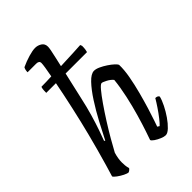

<svg xmlns="http://www.w3.org/2000/svg" viewBox="-234 -898 996 996"><g transform="rotate(-45 264.0 -400.0)"><path d="M104 0Q95 0 78 -8.5Q61 -17 46 -28Q31 -39 28 -46Q35 -68 47 -109.5Q59 -151 72 -198Q85 -245 95 -285Q114 -359 132.5 -442.5Q151 -526 164 -594H93Q93 -613 94.5 -622Q96 -631 98 -634Q113 -634 132 -634.5Q151 -635 172 -636Q178 -667 181.5 -689.5Q185 -712 185 -721Q185 -738 163 -738H100Q100 -756 107 -768Q137 -782 167.5 -791Q198 -800 217 -800Q236 -800 252.5 -789.5Q269 -779 269 -757Q269 -742 257 -691L245 -638Q296 -640 339 -642Q382 -644 393 -645L397 -635Q397 -620 395.5 -610Q394 -600 392 -594H235L201 -445Q190 -394 176 -346Q162 -298 149 -261Q136 -224 129 -206L134 -202Q155 -244 182.5 -295.5Q210 -347 240 -393.5Q270 -440 298.5 -470Q327 -500 349 -500Q363 -500 381.5 -491.5Q400 -483 418 -471Q436 -459 448.5 -447.5Q461 -436 463 -429Q464 -392 455.5 -345.5Q447 -299 434.5 -252Q422 -205 409.5 -164Q397 -123 387.5 -96Q378 -69 376 -63L387 -56Q397 -65 413.5 -86Q430 -107 446.5 -131.5Q463 -156 474 -175Q491 -175 496 -164Q491 -143 477 -115Q463 -87 445 -61Q427 -35 408.5 -17.5Q390 0 376 0Q365 0 348 -7Q331 -14 317 -23.5Q303 -33 301 -40Q305 -51 317.5 -88Q330 -125 345 -176.5Q360 -228 372.5 -285Q385 -342 390 -392Q379 -406 359 -416.5Q339 -427 332 -427Q324 -427 305.5 -405Q287 -383 262 -347Q237 -311 211 -270Q185 -229 162.5 -190Q140 -151 125 -123Q115 -90 115 -61Q115 -51 116 -39.5Q117 -28 121 -14Q119 -11 115.5 -7.5Q112 -4 104 0Z"/></g></svg>

Font: Texturina Extralight
Style: Italic
Weight: 200
Italic angle: -11°
Designer: Guillermo Torres Carreño
Foundry: Omnibus-Type
Version: Version 1.002; ttfautohint (v1.8.3)